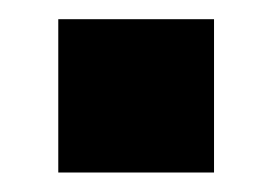

<svg xmlns="http://www.w3.org/2000/svg" viewBox="-20 -177 278 197"><path d="M39.8 -157.3V0H199.6V-157.3Z"/></svg>

Font: Overused Grotesk Light
Style: Regular
Weight: 300
Designer: RandomMaerks
Version: Version 0.005